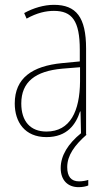

<svg xmlns="http://www.w3.org/2000/svg" viewBox="-20 -557 450 794"><path d="M258 134C258 86 288 44 338 0L336 -1V-356C336 -486 295 -537 203 -537C162 -537 118 -524 80 -503L90 -480C133 -504 170 -512 203 -512C278 -512 310 -471 310 -351V-303L237 -296C113 -284 41 -234 41 -129C41 -53 82 10 172 10C258 10 294 -43 311 -96H313L315 -6C262 37 231 86 231 138C231 189 261 217 305 217C321 217 336 214 345 210V187C337 190 321 193 307 193C274 193 258 173 258 134ZM237 -273 311 -279V-220C310 -98 271 -13 172 -13C106 -13 68 -55 68 -129C68 -219 127 -263 237 -273Z"/></svg>

Font: Noto Sans Hebrew Condensed Thin
Style: Regular
Weight: 100
Width: 3
Designer: Monotype Design Team
Foundry: Monotype Imaging Inc.
Version: Version 2.004